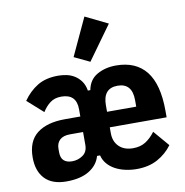

<svg xmlns="http://www.w3.org/2000/svg" viewBox="-89 -901 961 998"><g transform="rotate(-10 391.5 -402.0)"><path d="M242 -226Q206 -226 188 -209Q170 -192 170 -163V-144Q170 -114 185.5 -100Q201 -86 229 -86Q260 -86 285.5 -103.5Q311 -121 311 -158V-226ZM606 -308V-342Q606 -432 529 -432Q452 -432 452 -342V-308ZM553 -98Q592 -98 619.5 -115.5Q647 -133 670 -164L741 -81Q710 -39 663.5 -13.5Q617 12 553 12Q523 12 493.5 5.5Q464 -1 440 -14Q416 -27 399.5 -46.5Q383 -66 377 -91H361Q348 -44 302.5 -16Q257 12 182 12Q107 12 68.5 -28.5Q30 -69 30 -141Q30 -227 82.5 -267.5Q135 -308 229 -308H311V-346Q311 -427 231 -427Q196 -427 172.5 -409.5Q149 -392 131 -363L48 -437Q80 -483 124 -510Q168 -537 234 -537Q255 -537 277.5 -532.5Q300 -528 319.5 -516Q339 -504 353.5 -484Q368 -464 373 -434H386Q396 -488 439 -512.5Q482 -537 539 -537Q644 -537 698 -468.5Q752 -400 752 -260V-226H452V-195Q452 -151 479 -124.5Q506 -98 553 -98ZM412 -579 330 -618 422 -816 541 -758Z"/></g></svg>

Font: IBM Plex Sans Cond
Style: Bold
Weight: 700
Width: 3
Designer: Mike Abbink, Paul van der Laan, Pieter van Rosmalen
Foundry: Bold Monday
Version: Version 1.3